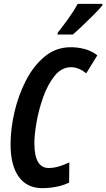

<svg xmlns="http://www.w3.org/2000/svg" viewBox="-20 -970 554 1000"><path d="M359 -790Q376 -804 407 -833.5Q438 -863 468.5 -893.5Q499 -924 513 -942L514 -950H385Q365 -914 338 -876Q311 -838 281 -800L279 -790ZM340 -19 341 -124Q313 -111 286.5 -103Q260 -95 233 -95Q159 -95 159 -225Q159 -268 170.5 -334Q182 -400 205.5 -465.5Q229 -531 265 -575.5Q301 -620 350 -620Q390 -620 429 -588L487 -682Q457 -705 421.5 -714.5Q386 -724 348 -724Q272 -724 213.5 -676Q155 -628 115.5 -551.5Q76 -475 55.5 -387Q35 -299 35 -218Q35 -109 77.5 -49.5Q120 10 201 10Q235 10 272 3Q309 -4 340 -19Z"/></svg>

Font: Noto Sans Display Condensed
Style: Bold Italic
Weight: 700
Width: 3
Designer: Monotype Design team
Foundry: Monotype Imaging Inc.
Version: 1.000